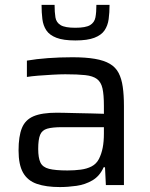

<svg xmlns="http://www.w3.org/2000/svg" viewBox="-20 -750 609 778"><path d="M222.9 8Q167 8 129.5 -4.9Q92 -17.8 73.6 -50.1Q55.2 -82.4 55.2 -140.2Q55.2 -197.8 68.8 -231.2Q82.3 -264.6 116.1 -279Q149.9 -293.3 210.6 -293.3Q221.5 -293.3 242.9 -292.8Q264.4 -292.3 292.3 -291.6Q320.2 -290.9 348.5 -290.4Q376.9 -289.9 401 -288.9V-320.7Q401 -365.9 395.3 -391.6Q389.6 -417.3 373 -429.8Q356.4 -442.2 325.5 -445.6Q294.5 -449 244.5 -449Q222.6 -449 192.7 -447.3Q162.7 -445.6 134.5 -443.4Q106.3 -441.1 89 -438.2V-504.4Q126.7 -511 174.6 -514.5Q222.5 -518 273.2 -518Q327.1 -518 364.3 -511.6Q401.5 -505.3 425.1 -491.4Q448.7 -477.5 460.7 -454.3Q472.7 -431.2 477.4 -398.2Q482.2 -365.1 482.2 -320.8V0H409L405.5 -72.1H399.9Q384.2 -36.6 354.6 -19.2Q325 -1.9 290.1 3Q255.1 8 222.9 8ZM253.4 -59.3Q281.9 -59.3 307 -62.6Q332.1 -65.8 351.3 -75.8Q370.5 -85.9 380.8 -105.7Q391.5 -127 396.2 -151.7Q401 -176.3 401 -208.9V-234.7H231.4Q192.3 -234.7 171.3 -228.6Q150.3 -222.5 142.6 -203.7Q134.8 -184.8 134.8 -146.7Q134.8 -110.5 143.8 -91.5Q152.8 -72.4 178.6 -65.9Q204.3 -59.3 253.4 -59.3ZM285.4 -586.1Q236.6 -586.1 208.7 -596.9Q180.8 -607.7 167.9 -626.9Q155 -646.2 151.7 -672.5Q148.4 -698.8 148.4 -730.4H201.2Q201.2 -700.2 204.6 -679.5Q208.1 -658.7 225.8 -648.1Q243.6 -637.5 285.1 -637.5Q327 -637.5 344.8 -648.1Q362.7 -658.7 366.7 -679.5Q370.6 -700.2 370.6 -730.4H423.9Q423.9 -698.8 420.3 -672.5Q416.7 -646.2 403.6 -626.9Q390.5 -607.7 362.3 -596.9Q334.2 -586.1 285.4 -586.1Z"/></svg>

Font: Saira Thin
Style: Regular
Weight: 100
Designer: Hector Gatti with collaboration of the Omnibus-Type team
Foundry: Omnibus-Type
Version: Version 1.101